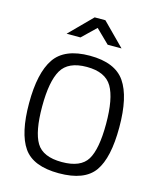

<svg xmlns="http://www.w3.org/2000/svg" viewBox="-134 -1020 929 1124"><g transform="rotate(15 330.0 -458.0)"><path d="M136 -343Q136 -191 176 -124.5Q216 -58 330.5 -58Q445 -58 484.5 -123Q524 -188 524 -341Q524 -494 483 -564Q442 -634 329.5 -634Q217 -634 176.5 -564.5Q136 -495 136 -343ZM604 -341Q604 -156 545 -73Q486 10 330.5 10Q175 10 116 -75Q57 -160 57 -342.5Q57 -525 117 -613.5Q177 -702 330 -702Q483 -702 543.5 -614Q604 -526 604 -341ZM164 -791 298 -926H363L497 -791H413L331 -871L248 -791Z"/></g></svg>

Font: Titillium-CLs Web
Style: CLs-Regular
Weight: 400
Version: Version 1.002;PS 57.000;hotconv 1.0.70;makeotf.lib2.5.55311